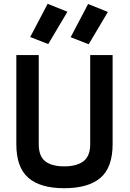

<svg xmlns="http://www.w3.org/2000/svg" viewBox="-20 -982 685 1011"><path d="M184 -223Q184 -159 218.5 -132.5Q253 -106 318 -106Q384 -106 419.5 -133Q455 -160 455 -223V-692H573V-223Q573 -101 509.5 -46Q446 9 318 9Q192 9 129 -46Q66 -101 66 -223V-692H184ZM352 -786 444 -961 548 -919 447 -749ZM139 -787 231 -962 335 -920 234 -750Z"/></svg>

Font: TitilliumText22L Rg
Style: Bold
Weight: 700
Designer: Campivisivi
Foundry: Campivisivi
Version: 1.000